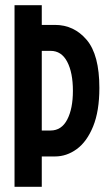

<svg xmlns="http://www.w3.org/2000/svg" viewBox="-20 -720 423 740"><path d="M36 -700H141V-624H192Q265 -624 314 -566.5Q363 -509 363 -381Q363 -292 339 -233Q315 -174 276 -145.5Q237 -117 192 -117H141V0H36ZM175 -524H141V-217H175Q217 -217 239 -259Q261 -301 261 -370Q261 -440 239 -482Q217 -524 175 -524Z"/></svg>

Font: Piscolabis
Style: Regular
Weight: 400
Designer: Ariel Martín Pérez
Foundry: Tunera Type Foundry
Version: Version 1.000